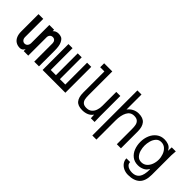

<svg xmlns="http://www.w3.org/2000/svg" viewBox="58 -1733 2884 2884"><g transform="rotate(45 1500.0 -291.0)"><path d="M20 -179.5V-550H120.5V-165Q120.5 -130 138.8 -109.2Q157 -88.5 184.5 -88.5Q213 -88.5 231.5 -110.2Q250 -132 250 -167V-550H351V-518Q365 -536 387.8 -546.8Q410.5 -557.5 441.5 -557.5Q473.5 -557.5 502.2 -545.5Q531 -533.5 555.2 -483.8Q579.5 -434 579.5 -332.5V0H479V-390Q479 -418 462.5 -438.2Q446 -458.5 416.5 -458.5Q386 -458.5 368.8 -438.2Q351.5 -418 351.5 -390V0H255.5L254.5 -42Q242.5 -17.5 224 -4.2Q205.5 9 181 9Q130.5 9 94.2 -13.8Q58 -36.5 39 -79Q20 -121.5 20 -179.5Z M1140 0H656V-550H743V-86.5H853V-550H937.5V-86.5H1052V-550H1140Z M1328 -190V-641H1239V-725H1412V-224Q1412 -171.5 1419.2 -137.5Q1426.5 -103.5 1451.2 -82.2Q1476 -61 1525 -61Q1576 -61 1609 -88.2Q1642 -115.5 1657 -158.8Q1672 -202 1672 -252V-550H1758V-119Q1758 -86 1760 -38Q1760 -27 1761 0H1682L1678 -73Q1649.5 -31.5 1604.5 -12.2Q1559.5 7 1503 7Q1409.5 7 1368.8 -43Q1328 -93 1328 -190Z M1880.5 -790H1967.5V-471Q1998.5 -513.5 2044.5 -536.8Q2090.5 -560 2140.5 -560Q2235.5 -560 2278 -508.2Q2320.5 -456.5 2320.5 -359V0H2233.5V-321Q2233.5 -373 2225.5 -408Q2217.5 -443 2192 -465Q2166.5 -487 2116.5 -487Q2040.5 -487 2004 -418.2Q1967.5 -349.5 1967.5 -238V167.5H1880.5Z M2485 48H2564Q2564 79.5 2582.5 100.2Q2601 121 2631.2 131Q2661.5 141 2697 141Q2775 141 2814 87.8Q2853 34.5 2853 -84H2844Q2823 -42 2777 -20.5Q2731 1 2680 1Q2607 1 2557 -37.2Q2507 -75.5 2482.5 -138.5Q2458 -201.5 2458 -275Q2458 -349.5 2485.2 -414.5Q2512.5 -479.5 2565.2 -519.2Q2618 -559 2691 -559Q2733.5 -559 2772 -544.8Q2810.5 -530.5 2832 -499L2837 -490Q2840.5 -483.5 2843.8 -477.8Q2847 -472 2847 -475L2850 -550H2936Q2930 -490 2930 -460V-49Q2930 85.5 2866 146.8Q2802 208 2677 208Q2624 208 2580 186.8Q2536 165.5 2510.5 128.8Q2485 92 2485 48ZM2843 -280Q2843 -331.5 2825.2 -381.2Q2807.5 -431 2771.2 -463.5Q2735 -496 2683 -496Q2631.5 -496 2600 -460.8Q2568.5 -425.5 2555.2 -376Q2542 -326.5 2542 -280Q2542 -233.5 2555.2 -185Q2568.5 -136.5 2600 -102.2Q2631.5 -68 2683 -68Q2735 -68 2771.2 -99.5Q2807.5 -131 2825.2 -179.8Q2843 -228.5 2843 -280Z"/></g></svg>

Font: JuliaMono
Style: Regular
Weight: 400
Monospace: yes
Designer: cormullion
Foundry: corm
Version: Version 0.055; ttfautohint (v1.8.4)